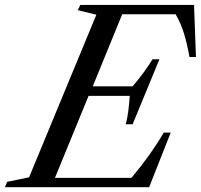

<svg xmlns="http://www.w3.org/2000/svg" viewBox="-86 -782 838 802"><path d="M-65.5 0 -56 -22.5 35.5 -41.5 316.5 -720.5 239 -739.5 249.5 -761.5H724.5L732.5 -544H705.5Q696 -597 682.8 -641.2Q669.5 -685.5 647.5 -722.5H424.5L301.5 -421.5H468Q492.5 -450 513.2 -478.2Q534 -506.5 551 -534.5H580L468 -263H439.5Q447 -293 450.5 -322.8Q454 -352.5 456 -381.5H284L143.5 -39H463Q503 -86.5 536.8 -133.8Q570.5 -181 598 -228H627L537 0Z"/></svg>

Font: Libre Caslon Text
Style: Italic
Weight: 400
Italic angle: -22.583°
Designer: Pablo Impallari, Rodrigo Fuenzalida, Katja Schimmel
Foundry: Pablo Impallari, Rodrigo Fuenzalida
Version: Version 2.000